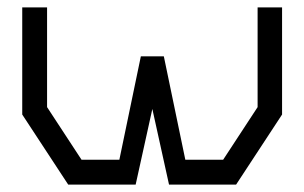

<svg xmlns="http://www.w3.org/2000/svg" viewBox="-20 -498 821 518"><path d="M617 0H436L391 -204L346 0H164L40 -189V-478H107V-209L200 -67H302L360 -346H422L480 -67H582L675 -209V-478H741V-189Z"/></svg>

Font: Turret Road Medium
Style: Regular
Weight: 500
Designer: Noponies
Foundry: Noponies
Version: Version 1.001; ttfautohint (v1.8)